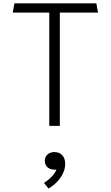

<svg xmlns="http://www.w3.org/2000/svg" viewBox="-20 -750 660 1144"><path d="M336.5 0V-675H564L554 -730H66L56 -675H273.5V0ZM242 340.5 269.5 373.5C321 343 368.5 288 368.5 226.5C368.5 178 339 156 304.5 156C273 156 247 174.5 247 208.5C247 241 270.5 261 306.5 261C309.5 261 313 261 316.5 260.5C302.5 293 275.5 317.5 242 340.5Z"/></svg>

Font: Monaspace Argon ExtraLight
Style: Regular
Weight: 200
Designer: Riley Cran & the Lettermatic Team
Foundry: Lettermatic
Version: Version 1.000 (Monaspace Argon)